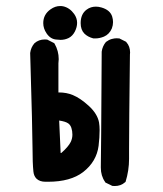

<svg xmlns="http://www.w3.org/2000/svg" viewBox="-20 -605 540 637"><path d="M408.2 -111.3V-78.1Q408.2 -39.1 396.5 -1.5L394.5 0Q380.9 12.2 360.4 12.2Q357.4 12.2 352.5 11.7L329.6 0.5L328.6 -1.5Q314.5 -21.5 314.5 -48.8Q314.5 -50.8 314.5 -52.7Q315.4 -79.1 317.4 -432.6V-433.6Q319.8 -451.7 331.5 -465.8Q341.3 -473.1 350.6 -475.6Q359.9 -478 365.7 -478Q371.6 -478 376 -477.5L398.4 -466.3L399.4 -464.8Q411.6 -451.2 411.6 -430.7Q411.6 -427.7 411.1 -424.3Q408.2 -185.5 408.2 -111.3ZM175.8 -298.3Q200.7 -298.3 221.7 -289.6Q246.6 -279.3 274.4 -253.9Q303.2 -227.5 308.6 -198.7Q310.5 -186.5 310.5 -173.8Q310.5 -149.4 307.1 -121.1Q300.3 -68.8 255.9 -34.2Q213.9 -2 139.6 -2Q135.3 -2 130.9 -2Q111.8 -2 101.1 -12.2Q92.3 -21 90.8 -36.1Q87.9 -64 87.9 -114.5Q87.9 -165 80.1 -429.2Q82.5 -447.8 94.2 -461.4Q108.4 -474.1 128.9 -474.1Q131.8 -474.1 136.7 -473.6L159.7 -461.9L161.1 -460Q174.8 -436 174.8 -408.7Q174.8 -401.9 173.8 -395V-298.3Q174.8 -298.3 175.8 -298.3ZM206.1 -195.8Q196.8 -202.1 176.3 -205.1L181.2 -97.2L183.6 -97.7Q206.5 -117.7 214.8 -134.3Q220.2 -146 220.2 -158.2Q220.2 -170.4 216.8 -180.7Q213.4 -190.9 206.1 -195.8ZM123.5 -528.3Q123.5 -557.1 147.9 -574.2Q163.1 -585 179.7 -585Q185.1 -585 189.9 -584Q211.4 -579.1 226.1 -558.6Q235.8 -544.9 235.8 -529.3Q235.8 -515.1 228.5 -500.5Q220.7 -485.4 208 -479Q195.3 -472.7 180.7 -472.7Q175.3 -472.7 169.4 -473.6Q147.9 -474.1 134.3 -494.6Q123.5 -510.7 123.5 -528.3ZM247.6 -528.3Q247.6 -558.6 267.6 -573.2Q280.8 -583 298.3 -583Q307.1 -583 316.9 -580.1Q345.2 -571.8 352.1 -550.3Q355 -541 355 -531.7Q355 -521 351.1 -510.7Q342.8 -491.2 324.7 -483.4Q310.1 -477.5 295.9 -477.5Q291.5 -477.5 290 -477.5Q271 -482.4 259.8 -493.7Q247.6 -506.3 247.6 -528.3Z"/></svg>

Font: Bakudai
Style: Bold
Weight: 700
Version: Version 1.48